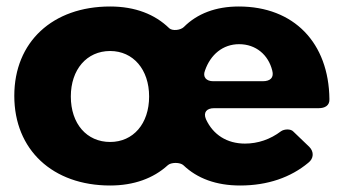

<svg xmlns="http://www.w3.org/2000/svg" viewBox="-20 -565 1059 591"><path d="M715 -545C644 -545 587 -523 546 -482C536 -472 511 -469 501 -478C457 -521 396 -545 319 -545C142 -545 24 -436 24 -270C24 -104 142 6 319 6C392 6 452 -16 496 -56C506 -66 535 -66 545 -56C587 -16 645 6 719 6C804 6 875 -19 929 -64C946 -77 947 -98 932 -113L883 -160C875 -169 855 -168 845 -161C812 -136 774 -123 734 -123C679 -123 636 -150 614 -198C605 -219 616 -232 639 -232H961C980 -232 995 -240 994 -260C992 -433 885 -545 715 -545ZM611 -348C628 -397 666 -429 716 -429C768 -429 806 -396 818 -348C824 -326 812 -315 789 -315H636C615 -315 603 -328 611 -348ZM319 -128C247 -128 198 -184 198 -268C198 -351 247 -408 319 -408C390 -408 439 -351 439 -268C439 -184 390 -128 319 -128Z"/></svg>

Font: Trueno
Style: RoundBd
Weight: 700
Designer: Julieta Ulanovsky, Jasper
Foundry: Julieta Ulanovsky, Cannot Into Space Fonts
Version: Version 3.001